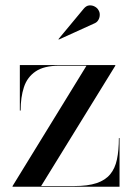

<svg xmlns="http://www.w3.org/2000/svg" viewBox="-20 -706 504 726"><path d="M27.5 0V-2.5L307 -457.5H203.5Q146.5 -457.5 114.8 -436Q83 -414.5 70.5 -376.5Q58 -338.5 58 -288H55V-460H416V-457.5L135.5 -2.5H260.5Q312 -2.5 345 -13.5Q378 -24.5 396.5 -46.8Q415 -69 422.2 -103.2Q429.5 -137.5 429.5 -184H432V0ZM202.5 -556.5 201 -558 296.5 -673Q306 -684.5 317.2 -685.5Q328.5 -686.5 338.2 -681.2Q348 -676 352.5 -667.5Q357.5 -659.5 357.2 -649.5Q357 -639.5 352.2 -631Q347.5 -622.5 339 -618.5Z"/></svg>

Font: Bodoni Moda 72pt
Style: Regular
Weight: 400
Designer: Owen Earl
Foundry: indestructible type
Version: Version 2.005